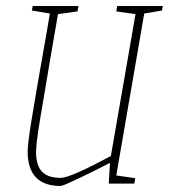

<svg xmlns="http://www.w3.org/2000/svg" viewBox="-20 -611 562 639"><path d="M460 -566 367 -27 430 -18 427 0H342L346 -69Q298 -44 243.5 -18Q189 8 182 8Q72 8 72 -107Q72 -132 86 -218Q100 -304 136 -507L146 -566L86 -576L89 -591H241L238 -573L173 -564L151 -437Q125 -285 112.5 -208.5Q100 -132 100 -105Q100 -61 119.5 -40Q139 -19 182 -19Q214 -19 349 -92L431 -564L367 -573L370 -591H522L519 -576Z"/></svg>

Font: Grenze Thin
Style: Italic
Weight: 250
Italic angle: -10°
Designer: Renata Polastri
Foundry: Omnibus-Type
Version: Version 1.002; ttfautohint (v1.8)